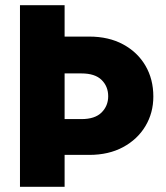

<svg xmlns="http://www.w3.org/2000/svg" viewBox="-20 -720 640 740"><path d="M57 0V-700H229V-579H324Q399 -579 454.5 -549Q510 -519 540.5 -467Q571 -415 571 -348Q571 -285 540.5 -234Q510 -183 454.5 -153Q399 -123 324 -123H229V0ZM229 -261H294Q346 -261 371.5 -286.5Q397 -312 397 -349Q397 -387 371.5 -412Q346 -437 294 -437H229Z"/></svg>

Font: Red Hat Mono VF Light
Style: Regular
Weight: 300
Monospace: yes
Designer: Pentagram, MCKL
Foundry: Pentagram, MCKL
Version: Version 1.023